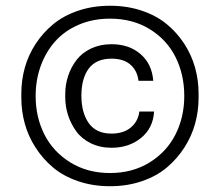

<svg xmlns="http://www.w3.org/2000/svg" viewBox="-20 -769 765 668"><path d="M54.2 -428.2V-443.8Q54.2 -489.7 66.4 -533.7Q78.6 -577.6 104.2 -616.7Q129.9 -655.8 165.8 -685.3Q201.7 -714.8 252.4 -731.9Q303.2 -749 362.8 -749Q422.4 -749 473.1 -731.9Q523.9 -714.8 559.8 -685.3Q595.7 -655.8 621.1 -616.7Q646.5 -577.6 658.7 -533.7Q670.9 -489.7 670.9 -443.8V-428.2Q670.9 -382.8 658.9 -339.1Q647 -295.4 621.6 -255.9Q596.2 -216.3 560.5 -186.3Q524.9 -156.2 473.9 -138.7Q422.9 -121.1 362.8 -121.1Q302.7 -121.1 251.5 -138.7Q200.2 -156.2 164.6 -186.3Q128.9 -216.3 103.5 -255.9Q78.1 -295.4 66.2 -339.1Q54.2 -382.8 54.2 -428.2ZM362.8 -167Q440.9 -167 500.5 -203.9Q560.1 -240.7 590.6 -301.3Q621.1 -361.8 621.1 -435.1Q621.1 -509.8 590.6 -570.6Q560.1 -631.3 500.7 -667.7Q441.4 -704.1 362.8 -704.1Q303.2 -704.1 254.2 -683.1Q205.1 -662.1 172.4 -625.5Q139.6 -588.9 121.8 -539.8Q104 -490.7 104 -435.1Q104 -361.8 134.3 -301.5Q164.6 -241.2 224.4 -204.1Q284.2 -167 362.8 -167ZM368.2 -254.9Q328.1 -254.9 296.1 -270.5Q264.2 -286.1 245.4 -312Q226.6 -337.9 216.8 -368.2Q207 -398.4 207 -430.2V-441.9Q207 -475.1 217.3 -505.6Q227.5 -536.1 246.8 -561Q266.1 -585.9 297.6 -600.6Q329.1 -615.2 368.2 -615.2Q429.2 -615.2 469 -580.8Q508.8 -546.4 513.2 -487.8H461.9Q457.5 -523.4 433.6 -544.2Q409.7 -564.9 368.2 -564.9Q314.5 -564.9 288.8 -530.5Q263.2 -496.1 263.2 -436Q263.2 -377 288.8 -340.6Q314.5 -304.2 368.2 -304.2Q409.2 -304.2 434.8 -325.2Q460.4 -346.2 464.8 -380.9H516.1Q512.7 -323.2 470.7 -289.1Q428.7 -254.9 368.2 -254.9Z"/></svg>

Font: Sora Light
Style: Regular
Weight: 300
Designer: Jonathan Barnbrook, Julián Moncada
Foundry: Barnbrook Fonts
Version: Version 2.000